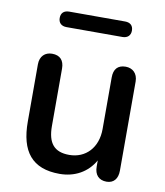

<svg xmlns="http://www.w3.org/2000/svg" viewBox="-80 -754 715 830"><g transform="rotate(10 278.0 -339.0)"><path d="M237 10C304 10 359 -21 390 -76V-49C390 -13 409 8 443 8C474 8 492 -13 492 -49V-440C492 -476 469 -496 439 -496C404 -496 387 -476 387 -440V-213C387 -131 336 -78 264 -78C198 -78 169 -113 169 -188V-440C169 -476 151 -496 116 -496C85 -496 63 -476 63 -440V-189C63 -58 116 10 237 10ZM157 -620H402C425 -620 438 -633 438 -654C438 -676 425 -688 402 -688H157C134 -688 121 -676 121 -654C121 -633 134 -620 157 -620Z"/></g></svg>

Font: SN Pro Medium
Style: Regular
Weight: 500
Designer: Tobias Whetton
Foundry: Supernotes
Version: Version 1.003;Glyphs 3.3 (3324)